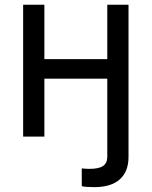

<svg xmlns="http://www.w3.org/2000/svg" viewBox="-20 -562 624 790"><path d="M367.7 208Q351.6 208 337.9 207Q324.2 206.1 316.4 204.1V130.9Q324.2 131.8 333 132.3Q341.8 132.8 347.7 132.8Q387.2 132.8 404.3 120.8Q421.4 108.9 421.4 83.5V0H508.8V83.5Q508.8 144 472.9 176Q437 208 367.7 208ZM441.4 -318.8V-238.3H142.1V-318.8ZM162.6 -542.5V0H75.2V-542.5ZM508.8 -542.5V0H421.4V-542.5Z"/></svg>

Font: Inter 16pt
Style: Regular
Weight: 400
Version: Version 4.001;git-66647c0bb